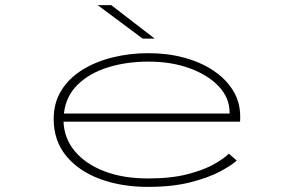

<svg xmlns="http://www.w3.org/2000/svg" viewBox="-20 -720 1140 751"><path d="M559 11Q455 11 371.5 -19.8Q288 -50.5 239 -110Q190 -169.5 190 -255Q190 -317.5 219.5 -365.5Q249 -413.5 300.8 -446Q352.5 -478.5 419.5 -495.2Q486.5 -512 561 -512Q635 -512 700 -494.5Q765 -477 814.2 -444.2Q863.5 -411.5 891.5 -366Q919.5 -320.5 919.5 -264.5Q919.5 -261 919.5 -254.5Q919.5 -248 919 -244H228.5Q231 -178.5 272.8 -128.5Q314.5 -78.5 388 -50.2Q461.5 -22 559 -22Q650.5 -22 715 -39Q779.5 -56 819 -78.8Q858.5 -101.5 875 -119L906 -92Q886 -73.5 840.8 -49.2Q795.5 -25 725 -7Q654.5 11 559 11ZM561 -479Q474.5 -479 402.2 -456.5Q330 -434 283.8 -388.8Q237.5 -343.5 230 -276H878V-280Q878 -337 835.8 -382Q793.5 -427 721.8 -453Q650 -479 561 -479ZM538 -569 362 -700H415L585 -569Z"/></svg>

Font: Trispace Expanded Thin
Style: Regular
Weight: 100
Width: 7
Designer: Tyler Finck
Foundry: Etcetera Type Company
Version: Version 1.210; ttfautohint (v1.8.3)